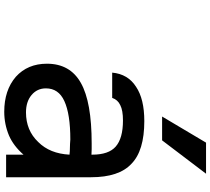

<svg xmlns="http://www.w3.org/2000/svg" viewBox="-63 -928 991 905"><g transform="rotate(90 432.5 -475.5)"><path d="M709 -307.6Q704.1 -214.8 649.4 -160.2Q594.7 -102.5 509.8 -102.5Q459 -102.5 427.7 -128.9Q396.5 -155.3 396.5 -196.3Q396.5 -255.9 456.1 -283.2Q517.6 -311.5 637.7 -311.5Q639.6 -311.5 644.5 -311Q649.4 -310.5 658.2 -310.1Q667 -309.6 674.8 -309.6Q680.7 -309.6 692.4 -309.1Q704.1 -308.6 709 -307.6ZM709 -90.8V-8.8H815.4V-409.2Q815.4 -541 752 -599.6Q690.4 -660.2 550.8 -660.2Q446.3 -660.2 388.7 -621.1Q329.1 -583 322.3 -508.8H441.4Q450.2 -535.2 475.6 -546.9Q500 -559.6 547.9 -559.6Q631.8 -559.6 670.9 -525.4Q709 -492.2 709 -415V-411.1Q694.3 -411.1 682.6 -412.1H656.2Q460.9 -412.1 371.1 -361.3Q280.3 -310.5 280.3 -201.2Q280.3 -110.4 341.8 -54.7Q405.3 0 506.8 0Q565.4 0 619.1 -22.5Q668 -43.9 709 -90.8ZM529.3 -744.1H641.6L798.8 -951.2H652.3Z"/></g></svg>

Font: OCR-B
Style: Regular
Weight: 400
Version: 1.1